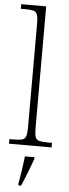

<svg xmlns="http://www.w3.org/2000/svg" viewBox="-64 -791 376 1042"><g transform="rotate(5 124.0 -269.5)"><path d="M8 0V-25H26Q60 -25 76 -29Q92 -33 97.5 -48.5Q103 -64 103 -98V-660Q103 -695 97.5 -711Q92 -727 77 -731Q62 -735 34 -735H8V-760H144V-98Q144 -64 149.5 -48.5Q155 -33 171.5 -29Q188 -25 221 -25H240V0ZM78 208Q85 172 90.5 134.5Q96 97 100 61H152V71Q144 92 134 119.5Q124 147 113 174Q102 201 93 221H78Z"/></g></svg>

Font: Noto Serif Tamil SemiCondensed ExtraLight
Style: Italic
Weight: 200
Width: 4
Italic angle: -12°
Designer: Indian Type Foundry, Tom Grace, and the Monotype Design Team
Foundry: Monotype Imaging Inc.
Version: Version 2.003; ttfautohint (v1.8.4.7-5d5b)